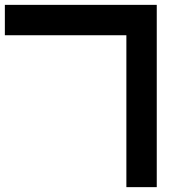

<svg xmlns="http://www.w3.org/2000/svg" viewBox="-20 -645 790 790"><path d="M0 -500V-625H625V125H500V-500Z"/></svg>

Font: CraftyPE
Style: Regular
Weight: 400
Designer: Erek Butcher
Foundry: Haunted Coop
Version: Version 0.018;April 4, 2024;FontCreator 15.0.0.2962 64-bit